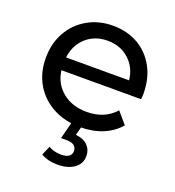

<svg xmlns="http://www.w3.org/2000/svg" viewBox="-137 -642 886 974"><g transform="rotate(20 306.0 -155.5)"><path d="M327 6Q242 6 177.5 -29Q113 -64 77.5 -125Q42 -186 42 -265Q42 -344 76.5 -405Q111 -466 171.5 -500.5Q232 -535 308 -535Q385 -535 444 -501Q503 -467 536.5 -405.5Q570 -344 570 -262Q570 -256 569.5 -248Q569 -240 568 -233H138Q147 -163 199 -120.5Q251 -78 330 -78Q426 -78 483 -142L536 -80Q500 -38 446.5 -16Q393 6 327 6ZM138 -302H478Q471 -369 424.5 -411.5Q378 -454 308 -454Q239 -454 192.5 -412Q146 -370 138 -302ZM282 224Q230 224 193 202L214 153Q245 170 282 170Q338 170 338 130Q338 112 324.5 101.5Q311 91 281 91H254L279 -7H334L319 50Q362 54 384 77Q406 100 406 133Q406 175 372 199.5Q338 224 282 224Z"/></g></svg>

Font: Montserrat Medium
Style: Regular
Weight: 500
Designer: Julieta Ulanovsky
Foundry: Julieta Ulanovsky
Version: Version 9.000; ttfautohint (v1.8.4.7-5d5b)